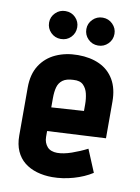

<svg xmlns="http://www.w3.org/2000/svg" viewBox="-80 -739 587 807"><g transform="rotate(10 213.0 -335.5)"><path d="M134 -684Q109 -684 91.5 -666.5Q74 -649 74 -625Q74 -600 91.5 -582.5Q109 -565 134 -565Q160 -565 177 -582.5Q194 -600 194 -625Q194 -649 177 -666.5Q160 -684 134 -684ZM293 -684Q268 -684 250.5 -666.5Q233 -649 233 -625Q233 -600 250.5 -582.5Q268 -565 293 -565Q318 -565 335.5 -582.5Q353 -600 353 -625Q353 -649 335.5 -666.5Q318 -684 293 -684ZM145 -149V-174L394 -187V-343Q394 -399 372 -436.5Q350 -474 310.5 -492.5Q271 -511 218 -511Q166 -511 124 -492Q82 -473 57.5 -435Q33 -397 33 -340V-135Q33 -97 45.5 -69Q58 -41 80.5 -23Q103 -5 133.5 4Q164 13 199 13Q244 13 289.5 0Q335 -13 369 -35L329 -131Q298 -115 263.5 -103Q229 -91 202 -91Q189 -91 178 -95Q167 -99 160 -107Q153 -115 149 -125.5Q145 -136 145 -149ZM283 -313V-284L145 -275V-314Q145 -342 150.5 -361.5Q156 -381 171.5 -392.5Q187 -404 217 -405Q245 -407 259 -393Q273 -379 278 -357.5Q283 -336 283 -313Z"/></g></svg>

Font: Advent Pro
Style: Bold
Weight: 700
Designer: VivaRado, Andreas Kalpakidis
Foundry: VivaRado, Andreas Kalpakidis
Version: Version 3.000